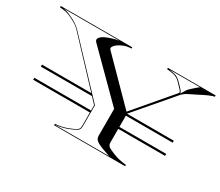

<svg xmlns="http://www.w3.org/2000/svg" viewBox="-122 -980 1444 1261"><g transform="rotate(30 600.0 -350.0)"><path d="M991 -594Q999 -604 1007.5 -619.8Q1016 -635.5 1028 -647Q1038.5 -656.5 1054.5 -671Q1070.5 -685.5 1084 -695H853.5Q883 -690 901.2 -685Q919.5 -680 943.5 -656.5Q964.5 -636 979 -619.2Q993.5 -602.5 991 -594ZM110.5 -190V-205H540.5V-245L498.5 -290H110.5V-305H484.5L189 -620Q176 -634 156.5 -645.8Q137 -657.5 115 -668Q87.5 -681 70.2 -684.5Q53 -688 25 -690V-700H567V-690Q535.5 -689.5 512.2 -680.2Q489 -671 474 -660.5Q457 -648.5 449.5 -636Q442 -623.5 451.5 -613.5L746 -315L983 -593.5Q989 -600.5 972.5 -618Q956 -635.5 939 -653Q917 -676.5 889.2 -682.5Q861.5 -688.5 837.5 -690V-700H1199.5V-690Q1186 -688.5 1157.8 -676Q1129.5 -663.5 1099.5 -647.5Q1074.5 -634 1043.2 -619.5Q1012 -605 995 -585L755.5 -305H1110.5V-290H755.5V-205H1110.5V-190H755.5V-87.5Q755.5 -67 768.8 -57Q782 -47 819.5 -32.5Q844 -23 865.5 -18.2Q887 -13.5 917.5 -10V0H378.5V-10Q409 -13.5 430.5 -18.2Q452 -23 476.5 -32.5Q514 -47 527.2 -57Q540.5 -67 540.5 -87.5V-190ZM388.5 -6.5V-5H788.5V-6.5Q769 -13.5 755.5 -18Q742 -22.5 727.5 -28Q698 -39.5 682.2 -52Q666.5 -64.5 666.5 -87.5V-290L346.5 -609.5Q330.5 -625 343.2 -641Q356 -657 377.5 -666.5Q397.5 -675.5 423 -683.5Q448.5 -691.5 472.5 -695H51.5Q75 -691.5 90.5 -684.2Q106 -677 122.5 -669.5Q141 -661 160.8 -648Q180.5 -635 194.5 -620.5L545.5 -247.5V-87.5Q545.5 -64.5 530.8 -53.8Q516 -43 479 -28.5Q457.5 -20 436.5 -14.8Q415.5 -9.5 388.5 -6.5Z"/></g></svg>

Font: Engraving Unshaded CC
Style: Bold
Weight: 700
Designer: indestructible type*
Foundry: Cowboy Collective
Version: Version 1.000